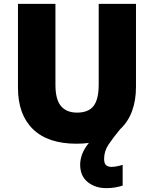

<svg xmlns="http://www.w3.org/2000/svg" viewBox="-20 -734 797 994"><path d="M519 88Q519 113 529.5 121.5Q540 130 557 130Q570 130 587.5 126.5Q605 123 615 119V227Q599 232 578 236Q557 240 530 240Q473 240 434 208.5Q395 177 395 118Q395 93 405 65Q415 37 440 6Q410 10 376 10Q228 10 150.5 -65.5Q73 -141 73 -280V-714H267V-295Q267 -219 295.5 -185Q324 -151 379 -151Q438 -151 464.5 -185.5Q491 -220 491 -296V-714H684V-284Q684 -214 663.5 -158.5Q643 -103 602 -65Q564 -19 541.5 15Q519 49 519 88Z"/></svg>

Font: Noto Sans Syriac Western Black
Style: Regular
Weight: 900
Designer: Patrick Giasson and the Monotype Design Team
Foundry: Monotype Imaging Inc.
Version: Version 3.000; ttfautohint (v1.8.4.7-5d5b)